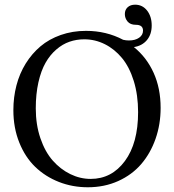

<svg xmlns="http://www.w3.org/2000/svg" viewBox="-20 -790 742 820"><path d="M339.8 -622.1Q306.6 -622.1 276.9 -611.8Q247.1 -601.6 220.5 -578.6Q193.8 -555.7 174.6 -522Q155.3 -488.3 144 -438.2Q132.8 -388.2 132.8 -327.1Q132.8 -257.3 152.6 -199.5Q172.4 -141.6 205.3 -104.2Q238.3 -66.9 280.3 -46.4Q322.3 -25.9 367.2 -25.9Q457 -25.9 513.4 -102.3Q569.8 -178.7 569.8 -311Q569.8 -384.3 551.3 -444.1Q532.7 -503.9 501 -542.2Q469.2 -580.6 427.7 -601.3Q386.2 -622.1 339.8 -622.1ZM551.8 -588.9Q606 -545.4 636 -479.2Q666 -413.1 666 -329.1Q666 -258.8 644.3 -197Q622.6 -135.3 583.3 -89.4Q543.9 -43.5 484.9 -16.8Q425.8 9.8 355 9.8Q289.6 9.8 231.7 -12.9Q173.8 -35.6 130.6 -77.1Q87.4 -118.7 62.3 -181.4Q37.1 -244.1 37.1 -319.8Q37.1 -375 50.3 -425.5Q63.5 -476.1 89.8 -518.6Q116.2 -561 152.8 -592Q189.5 -623 239.5 -640.6Q289.6 -658.2 347.2 -658.2Q434.1 -658.2 505.9 -620.1Q517.6 -617.2 530.8 -617.2Q557.6 -617.2 574.2 -628.9Q590.8 -640.6 590.8 -659.2Q590.8 -684.1 560.1 -684.1Q536.6 -684.1 524.9 -698Q513.2 -711.9 513.2 -730Q513.2 -748 525.1 -759Q537.1 -770 557.1 -770Q588.4 -770 608.2 -744.9Q627.9 -719.7 627.9 -681.2Q627.9 -643.1 607.4 -618.7Q586.9 -594.2 551.8 -588.9Z"/></svg>

Font: Common Serif
Style: Regular
Weight: 400
Designer: Philipp H. Poll, Khaled Hosny
Foundry: Stefan Peev, Context Ltd.
Version: Version 1.026